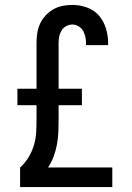

<svg xmlns="http://www.w3.org/2000/svg" viewBox="-20 -763 540 783"><path d="M62 0V-80Q82 -98 96 -121Q110 -144 118 -170Q126 -196 127.5 -223Q129 -250 129 -276V-334H51V-401H129V-588Q129 -608 132 -628Q135 -648 143.5 -666.5Q152 -685 166 -700Q180 -715 197.5 -725Q215 -735 235 -739Q255 -743 275 -743Q305 -743 334.5 -732.5Q364 -722 383.5 -699.5Q403 -677 412 -647Q421 -617 421 -587V-579H331V-583Q331 -597 328.5 -610.5Q326 -624 319.5 -636Q313 -648 301 -655.5Q289 -663 275 -663Q262 -663 250 -656.5Q238 -650 231 -638.5Q224 -627 221.5 -614Q219 -601 219 -588V-401H314V-334H219V-276Q219 -251 218 -225.5Q217 -200 212.5 -175Q208 -150 199 -125.5Q190 -101 176 -80H438V0Z"/></svg>

Font: Iosevka Medium
Style: Regular
Weight: 500
Monospace: yes
Designer: Belleve Invis
Foundry: Belleve Invis
Version: Version 32.5.0; ttfautohint (v1.8.4)